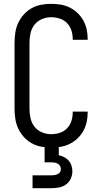

<svg xmlns="http://www.w3.org/2000/svg" viewBox="-20 -763 540 1003"><path d="M247 8Q221 8 194.5 3Q168 -2 145 -15Q122 -28 104 -48Q86 -68 75 -92Q64 -116 60 -142.5Q56 -169 56 -195V-540Q56 -566 60 -592.5Q64 -619 75 -643Q86 -667 104 -687Q122 -707 145 -720Q168 -733 194.5 -738Q221 -743 247 -743Q272 -743 296.5 -739Q321 -735 343.5 -724Q366 -713 384.5 -695.5Q403 -678 415 -656.5Q427 -635 432.5 -610.5Q438 -586 438 -561V-555H360V-559Q360 -582 353 -604Q346 -626 330 -642.5Q314 -659 292 -666Q270 -673 247 -673Q222 -673 198.5 -663Q175 -653 160 -633.5Q145 -614 139.5 -589.5Q134 -565 134 -540V-195Q134 -170 139.5 -145.5Q145 -121 160 -101.5Q175 -82 198.5 -72Q222 -62 247 -62Q270 -62 292 -69Q314 -76 330 -92.5Q346 -109 353 -131Q360 -153 360 -176V-180H438V-174Q438 -149 432.5 -124.5Q427 -100 415 -78.5Q403 -57 384.5 -39.5Q366 -22 343.5 -11Q321 0 296.5 4Q272 8 247 8ZM250 220H150V153H250Q258 153 266 151.5Q274 150 281.5 146.5Q289 143 293.5 136Q298 129 298 121Q298 112 294 104.5Q290 97 282.5 92.5Q275 88 266.5 86.5Q258 85 250 85H213V-62H287V48Q302 51 315.5 58Q329 65 339 76.5Q349 88 353.5 102.5Q358 117 358 132Q358 152 349.5 170.5Q341 189 325 200.5Q309 212 289.5 216Q270 220 250 220Z"/></svg>

Font: Iosevka Term
Style: Regular
Weight: 400
Monospace: yes
Designer: Belleve Invis
Foundry: Belleve Invis
Version: Version 30.0.1